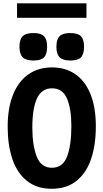

<svg xmlns="http://www.w3.org/2000/svg" viewBox="-20 -1152 640 1188"><path d="M27.5 -367.5Q27.5 -484.5 61 -567Q94.5 -649.5 156.2 -692.2Q218 -735 301.5 -735Q384 -735 445 -693.8Q506 -652.5 539.5 -570.5Q573 -488.5 573 -370.5Q573 -257 544.2 -170.2Q515.5 -83.5 454.5 -33.8Q393.5 16 300 16Q206.5 16 145.5 -33.8Q84.5 -83.5 56 -169.5Q27.5 -255.5 27.5 -367.5ZM421.5 -372Q421.5 -478.5 394.5 -542Q367.5 -605.5 302 -605.5Q237.5 -605.5 208.8 -543Q180 -480.5 180 -362.5Q180 -254 207 -184Q234 -114 301 -114Q368.5 -114 395 -183.2Q421.5 -252.5 421.5 -372ZM100.5 -862.5Q100.5 -908.5 120.2 -928Q140 -947.5 186 -947.5Q232.5 -947.5 252 -928.2Q271.5 -909 271.5 -862.5Q271.5 -816.5 252.5 -797Q233.5 -777.5 187.5 -777.5Q141 -777.5 120.8 -797.2Q100.5 -817 100.5 -862.5ZM329 -862.5Q329 -908.5 348.8 -928Q368.5 -947.5 414.5 -947.5Q461 -947.5 480.5 -928.2Q500 -909 500 -862.5Q500 -816.5 481 -797Q462 -777.5 416 -777.5Q369.5 -777.5 349.2 -797.2Q329 -817 329 -862.5ZM85.5 -1131.5H515V-1042H85.5Z"/></svg>

Font: JuliaMono ExtraBold
Style: Regular
Weight: 800
Monospace: yes
Designer: cormullion
Foundry: corm
Version: Version 0.055; ttfautohint (v1.8.4)